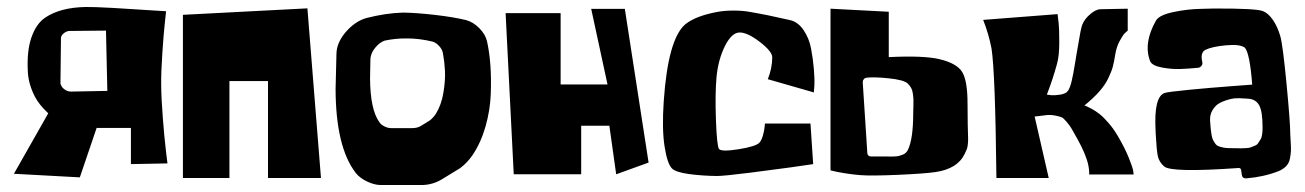

<svg xmlns="http://www.w3.org/2000/svg" viewBox="-20 -505 3753 552"><path d="M155.3 -397.5 153.8 -265.1Q155.8 -255.4 164.8 -248.5Q173.8 -241.7 184.1 -241.7H184.6L288.6 -243.7L284.7 -417L180.2 -416Q172.4 -416 164.8 -410.4Q157.2 -404.8 155.3 -397.5ZM443.4 -259.3Q443.8 -220.7 448.2 -164.6Q452.6 -108.4 457 -71.8L461.4 -35.2L356.4 -33.2V-137.2H257.8L209.5 4.9L20 -5.4L118.7 -179.2Q91.8 -204.6 80.1 -227.5Q62 -263.2 60.1 -297.4Q56.6 -357.4 70.3 -397.2Q84 -437 110.4 -454.6Q153.3 -483.4 225.6 -484.9Q247.1 -485.4 304.9 -482.2Q362.8 -479 410.2 -475.6L457.5 -472.7Q456.1 -458 453.4 -434.3Q450.7 -410.6 446.8 -353.5Q442.9 -296.4 443.4 -259.3Z M505.9 6.8V-462.4L863.8 -481L902.8 6.8H750.5V-272H639.6V6.8Z M1233.9 -179.2Q1249 -203.6 1254.9 -239.3Q1260.7 -274.9 1259.3 -301.8Q1257.8 -328.6 1253.4 -352.1Q1251.5 -362.8 1242.9 -372.3Q1234.4 -381.8 1224.1 -385.3Q1186 -394.5 1150.9 -394.5H1145Q1115.7 -394.5 1085.9 -388.2Q1072.3 -383.3 1060.5 -369.9Q1048.8 -356.4 1045.9 -342.3Q1044.9 -337.4 1044.9 -333.5V-333L1043.9 -279.8Q1044.4 -189.5 1071.3 -152.8Q1076.2 -146 1085.7 -141.4Q1095.2 -136.7 1104 -136.7H1105.5H1164.6H1166Q1180.7 -136.7 1191.9 -144L1216.3 -159.2Q1227.1 -168 1233.9 -179.2ZM1380.4 -385.3Q1387.2 -354.5 1389.9 -317.1Q1392.6 -279.8 1390.9 -234.1Q1389.2 -188.5 1376 -141.8Q1362.8 -95.2 1338.9 -59.6Q1323.7 -37.1 1302.7 -21.5L1252.4 9.3Q1226.1 25.9 1195.3 26.9H1072.8Q1054.7 26.4 1033.9 16.1Q1013.2 5.9 1002.4 -8.3Q945.3 -83 944.8 -249L947.3 -350.1Q947.3 -357.9 949.2 -366.7Q956.1 -395 980.7 -420.2Q1005.4 -445.3 1033.2 -453.1Q1088.4 -467.3 1138.7 -468.8Q1177.2 -468.3 1230.2 -462.2Q1283.2 -456.1 1319.8 -447.3Q1340.3 -441.9 1358.2 -423.8Q1376 -405.8 1380.4 -385.3Z M1457 -3.9 1433.6 -467.3H1591.8V-262.2H1726.6L1679.7 -479.5H1776.4L1844.7 -37.6L1751.5 -3.9L1731.9 -143.6H1650.9V-3.9Z M2136.2 -470.7Q2185.5 -462.4 2251 -447.3Q2274.4 -441.9 2290.3 -418.5Q2306.2 -395 2311.8 -365.5Q2317.4 -335.9 2319.8 -307.1Q2322.3 -278.3 2321.3 -258.8L2319.8 -239.3L2187.5 -277.3Q2200.2 -309.1 2200.2 -340.8Q2199.7 -357.4 2164.1 -384.8Q2128.4 -412.1 2106 -411.6Q2083.5 -411.1 2064.2 -372.6Q2044.9 -334 2040 -283.7Q2035.6 -234.4 2038.3 -160.6Q2041 -86.9 2046.9 -77.1Q2052.7 -67.9 2103.3 -75.9Q2153.8 -84 2163.6 -95.2Q2169.4 -101.6 2173.3 -115.2Q2177.2 -128.9 2178.2 -139.6L2179.2 -149.9H2310.1L2317.9 -33.2Q2292 -29.3 2252.2 -23.7Q2212.4 -18.1 2136.7 -8.5Q2061 1 2041 1Q1999 0.5 1960.9 -4.6Q1922.9 -9.8 1912.1 -20.5Q1898.4 -34.2 1890.6 -84.2Q1882.8 -134.3 1888.2 -213.4Q1900.4 -392.6 1950.2 -435.1Q1979.5 -459 2042 -470.7Q2062.5 -474.6 2088.9 -474.6Q2115.7 -474.6 2136.2 -470.7Z M2605.5 -180.2Q2605.5 -185.5 2606 -198Q2606.4 -210.4 2606.2 -217.5Q2606 -224.6 2604.7 -234.6Q2603.5 -244.6 2599.6 -252Q2595.7 -259.3 2589.4 -265.1Q2578.1 -275.4 2535.6 -279.8Q2493.2 -284.2 2471.7 -281.7Q2466.8 -281.2 2463.6 -277.6Q2460.4 -273.9 2460.4 -269V-268.1L2473.6 -64.5Q2473.6 -60.5 2476.6 -57.9Q2479.5 -55.2 2482.9 -55.2H2528.3Q2529.3 -55.2 2535.4 -54.9Q2541.5 -54.7 2544.9 -54.9Q2548.3 -55.2 2554.9 -55.4Q2561.5 -55.7 2565.9 -57.1Q2570.3 -58.6 2575.2 -60.3Q2580.1 -62 2583.7 -65.4Q2587.4 -68.8 2589.8 -73.2Q2605.5 -104.5 2605.5 -180.2ZM2761.7 -206.1Q2761.7 -175.8 2762.2 -147.9Q2762.7 -120.1 2763.2 -111.3Q2763.7 -102.5 2762.7 -92Q2761.7 -81.5 2760 -77.1Q2758.3 -72.8 2753.4 -62.5Q2732.9 -19.5 2669.4 -10.3Q2640.1 -5.9 2563 -2.4Q2485.8 1 2453.1 -1.5Q2407.2 -5.4 2367.7 -15.1V-480L2535.2 -471.2V-340.8Q2634.8 -345.7 2680.7 -335Q2730.5 -323.2 2746.1 -298.3Q2761.7 -273.4 2761.7 -206.1Z M2844.7 6.8Q2841.3 -297.9 2830.6 -365.7Q2822.3 -408.2 2806.6 -447.8L3020.5 -464.4Q3022 -454.1 3023.7 -437.7Q3025.4 -421.4 3025.4 -383.1Q3025.4 -344.7 3019 -321.8Q3012.7 -298.8 3005.4 -276.6Q2998 -254.4 2993.7 -243.7L2989.7 -232.9Q2995.1 -231.9 3003.4 -231.2Q3011.7 -230.5 3028.1 -232.9Q3044.4 -235.4 3050.3 -243.7Q3056.2 -252 3060.8 -271Q3065.4 -290 3069.8 -317.6Q3074.2 -345.2 3075.2 -350.1Q3077.1 -359.4 3080.3 -379.4Q3083.5 -399.4 3086.4 -414.1Q3089.4 -428.7 3091.8 -434.6Q3098.6 -451.2 3115 -464.8Q3131.3 -478.5 3144 -478.5L3222.2 -480V-417Q3219.2 -414.6 3214.1 -409.9Q3209 -405.3 3199.5 -387.9Q3189.9 -370.6 3186.5 -349.1Q3183.1 -327.1 3179.4 -313.5Q3175.8 -299.8 3166.7 -280.8Q3157.7 -261.7 3140.9 -242.4Q3124 -223.1 3097.7 -201.7Q3099.6 -201.2 3103.5 -199.7Q3107.4 -198.2 3118.7 -192.1Q3129.9 -186 3141.1 -177.2Q3152.3 -168.5 3167 -151.6Q3181.6 -134.8 3193.8 -113.8Q3213.4 -80.6 3224.6 -53Q3235.8 -25.4 3237.8 -14.6L3239.3 -3.4H3110.8Q3111.3 -4.4 3111.6 -6.8Q3111.8 -9.3 3110.8 -18.1Q3109.9 -26.9 3107.2 -37.4Q3104.5 -47.9 3097.2 -65.7Q3089.8 -83.5 3078.6 -103.5Q3065.9 -126 3061.3 -134.3Q3056.6 -142.6 3047.1 -154.1Q3037.6 -165.5 3032.5 -167.7Q3027.3 -169.9 3014.4 -172.6Q3001.5 -175.3 2989.3 -174.1Q2977.1 -172.9 2954.6 -169.9L2995.1 6.8Z M3515.1 -79.1H3515.6Q3519.5 -79.1 3531.5 -78.9Q3543.5 -78.6 3547.6 -78.6Q3551.8 -78.6 3561.8 -79.1Q3571.8 -79.6 3575.7 -81.3Q3579.6 -83 3586.7 -85.7Q3593.8 -88.4 3596.7 -92.8Q3599.6 -97.2 3603.5 -103.3Q3607.4 -109.4 3608.6 -118.2Q3609.9 -127 3609.9 -137.7Q3609.9 -185.1 3600.1 -202.4Q3590.3 -219.7 3569.3 -221.2Q3547.4 -222.7 3542.5 -222.7Q3540.5 -222.7 3535.6 -222.4Q3530.8 -222.2 3528.8 -222.2Q3525.9 -221.7 3521 -220.9Q3516.1 -220.2 3503.4 -216.1Q3490.7 -211.9 3481.4 -205.6Q3472.2 -199.2 3465.1 -186.8Q3458 -174.3 3459 -158.2Q3460 -143.6 3460.7 -135.5Q3461.4 -127.4 3463.1 -117.7Q3464.8 -107.9 3467.3 -103Q3469.7 -98.1 3473.6 -92.5Q3477.5 -86.9 3483.2 -84.7Q3488.8 -82.5 3496.6 -80.8Q3504.4 -79.1 3515.1 -79.1ZM3689.5 -120.1Q3689.5 -113.3 3690.7 -96.7Q3691.9 -80.1 3691.4 -70.8Q3690.9 -61.5 3688.5 -48.8Q3686 -36.1 3677.7 -27.3Q3669.4 -18.6 3655.3 -12.7Q3612.3 3.9 3562.5 7.8H3561.5Q3551.3 7.8 3550.3 -2.4L3548.3 -15.6Q3547.4 -22 3541.5 -22H3541Q3347.7 -8.3 3327.1 -26.4Q3312.5 -39.1 3308.8 -55.9Q3305.2 -72.8 3302.7 -119.6Q3302.2 -127.4 3302.2 -131.8Q3297.4 -225.1 3327.1 -237.3Q3335 -240.7 3398.2 -246.8Q3461.4 -252.9 3521 -257.3L3580.1 -261.7Q3573.2 -351.6 3559.1 -367.7Q3545.9 -378.4 3505.4 -374.8Q3464.8 -371.1 3445.8 -361.8Q3430.2 -354 3436.5 -327.1Q3436.5 -326.7 3436.8 -325.4Q3437 -324.2 3437 -323.7Q3437 -318.4 3433.1 -314.5Q3429.2 -310.5 3424.3 -310.1Q3398.4 -307.6 3373.3 -306.6Q3348.1 -305.7 3320.1 -311Q3292 -316.4 3286.6 -329.1Q3266.6 -381.3 3303.7 -446.3Q3313 -461.9 3354.2 -470.5Q3395.5 -479 3432.1 -479.5L3468.8 -480.5Q3590.8 -481 3610.8 -473.1Q3626 -467.3 3639.4 -448Q3652.8 -428.7 3660.6 -401.9Q3668 -377 3678.7 -264.9Q3689.5 -152.8 3689.5 -120.1Z"/></svg>

Font: Some Time Later
Style: Regular
Weight: 400
Version: Version 003.300